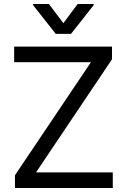

<svg xmlns="http://www.w3.org/2000/svg" viewBox="-20 -940 635 960"><path d="M54.7 -63.5 434.6 -628.9H50.8V-707H540V-643.6L160.2 -78.1H543.9V0H54.7ZM296.9 -824.2 368.2 -919.9H448.2V-914.1L335 -770.5H258.8L145.5 -914.1V-919.9H224.6Z"/></svg>

Font: Pretendard Std
Style: Regular
Weight: 400
Designer: Base glyphs from Inter by Rasmus Andersson; Hangeul glyphs from Noto Sans CJK(Source Han Sans) by Jang Soo-young and Kan
Foundry: Kil Hyung-jin
Version: Version 1.309